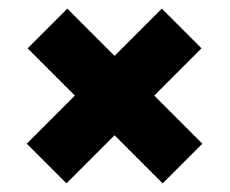

<svg xmlns="http://www.w3.org/2000/svg" viewBox="-20 -556 533 445"><path d="M44 -444 136 -536 449 -223 357 -131ZM42 -223 355 -536 447 -444 134 -131Z"/></svg>

Font: Khand Variable Light
Style: Regular
Weight: 300
Designer: Satya Rajpurohit
Foundry: Indian Type Foundry
Version: Version 3.000